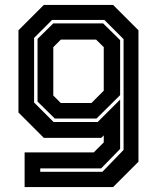

<svg xmlns="http://www.w3.org/2000/svg" viewBox="-20 -560 645 780"><path d="M80 200V59H361L401.5 18.5V-10L391.5 0H158L55 -103V-437L158 -540H439.5L542.5 -437V97L439.5 200ZM143.5 138H396L482 49V-401L404 -479H191.5L118.5 -406V-143.5L197.5 -64.5H377L468 -155.5V45L391 124H143.5ZM202.5 -78.5 132.5 -147.5V-402L196.5 -465H399L468 -397V-173.5L372 -78.5ZM227 -141.5H351.5L401.5 -191.5V-368.5L370.5 -399H227L196.5 -368.5V-172Z"/></svg>

Font: Tourney Thin
Style: Regular
Weight: 100
Designer: Tyler Finck
Foundry: Etcetera Type Co
Version: Version 1.015